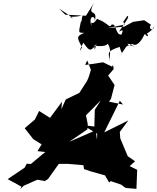

<svg xmlns="http://www.w3.org/2000/svg" viewBox="-20 -1259 1048 1282"><path d="M830 -1152C851 -1150 809 -1103 775 -1048C800 -1061 805 -1061 791 -1028C749 -1024 760 -1103 726 -1095C705 -1067 714 -1100 628 -1133C591 -1074 586 -1136 590 -1086C566 -1166 627 -1157 610 -1108C642 -1215 553 -1135 607 -1239L554 -1154L416 -1161L374 -1202C463 -1146 488 -1120 447 -1147C522 -1146 521 -1160 532 -1155C508 -1091 557 -1050 521 -1120C508 -1044 495 -1039 543 -1040C493 -1018 489 -1012 528 -944C516 -918 501 -902 536 -974C567 -938 578 -895 624 -967C607 -896 614 -951 606 -954C700 -942 704 -971 696 -972C723 -936 716 -904 708 -847C715 -902 676 -912 779 -946C798 -876 805 -928 773 -875C856 -989 823 -977 885 -942C820 -979 806 -938 812 -943C885 -973 885 -985 860 -969C893 -935 935 -1001 949 -1041C952 -1001 995 -1022 941 -1045C923 -994 1029 -1083 1004 -1078C999 -1047 968 -1069 988 -1094L943 -1124L868 -1113L809 -1081L697 -1071L813 -1095L803 -1113ZM735 -825 728 -814 668 -843 549 -825 562 -856 587 -793 574 -749 562 -720 510 -639 419 -595 390 -530 394 -580 314 -472 241 -518 213 -461 145 -403 202 -330 258 -295 230 -250 282 -244 186 -164 159 -166 144 -139 31 -63 123 -13 115 3 139 -19 229 -59 279 -50 300 -63 373 -165H429L537 -156L541 -130L585 -115L681 -88L709 -40L719 -50L789 -26L819 -4L891 2L896 -125L846 -150L882 -182L833 -216L783 -335L780 -378L837 -455L676 -375L708 -440L780 -586L802 -561L708 -580L721 -599L745 -691L696 -764L684 -733L739 -798ZM627 -330 619 -389 442 -312 563 -395 566 -430 554 -489 653 -589 613 -526 610 -414 540 -423 557 -409 629 -366 626 -269 658 -306Z"/></svg>

Font: Hussar Lance
Style: Italic
Weight: 700
Foundry: Cannot Into Space Fonts, PlusOne Fonts
Version: Version 2.27